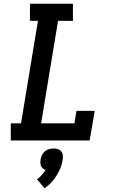

<svg xmlns="http://www.w3.org/2000/svg" viewBox="-20 -755 640 1032"><path d="M38 0V-92H93L184 -643H141V-735H372V-643H292L201 -92H380L391 -159H489L462 0ZM220 257 179 209Q193 199 204.5 186Q216 173 225 159Q217 156 210.5 150.5Q204 145 200.5 137Q197 129 197 120.5Q197 112 198 103Q200 91 205.5 79Q211 67 221 58.5Q231 50 243.5 46.5Q256 43 268 43Q280 43 291 46.5Q302 50 309 58.5Q316 67 317.5 79Q319 91 317 103Q314 125 305.5 146.5Q297 168 284.5 188Q272 208 256 225.5Q240 243 220 257Z"/></svg>

Font: Iosevka Curly Slab SmBdEx
Style: Italic
Weight: 600
Width: 7
Italic angle: -9°
Monospace: yes
Designer: Belleve Invis
Foundry: Belleve Invis
Version: Version 11.1.0; ttfautohint (v1.8.3)